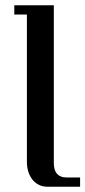

<svg xmlns="http://www.w3.org/2000/svg" viewBox="-20 -395 324 728"><path d="M283.7 313H159.7Q142.1 313 127.7 305.9Q113.3 298.8 103.3 286.4Q93.3 273.9 87.6 256.6Q82 239.3 82 218.3V-339.8H34.2V-375H184.1V223.1Q184.1 251 196.5 264.4Q209 277.8 231 277.8H283.7Z"/></svg>

Font: Arian Grqi
Style: Italic
Weight: 400
Italic angle: -15°
Designer: Ruben Hakobyan (Tarumian)
Foundry: Ruben Hakobyan (Tarumian)
Version: Version 1.002